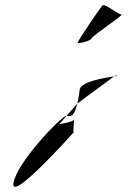

<svg xmlns="http://www.w3.org/2000/svg" viewBox="-20 -800 498 742"><path d="M32 -92C20 -14 265 -289 265 -289C261 -289 268 -348 266 -338C265 -329 213 -321 209 -320L237 -352H236C218 -352 44 -172 32 -92ZM237 -352H252C264 -352 273 -376 279 -400ZM280 -635C279 -630 329 -640 334 -652C339 -664 462 -744 449 -744C436 -744 383 -790 375 -778C366 -768 281 -643 280 -635ZM279 -400 421 -505C381 -499 293 -484 288 -454C288 -453 285 -426 279 -400ZM421 -505C436 -507 443 -508 427 -508Z"/></svg>

Font: Ampere
Style: UltCndIta
Weight: 400
Version: Version 1